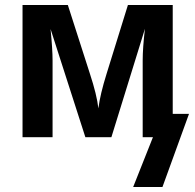

<svg xmlns="http://www.w3.org/2000/svg" viewBox="-20 -548 780 767"><path d="M512 199 591 0H550V-307Q550 -356 559 -433L425 0H321L182 -432Q190 -350 190 -307V0H70V-528H251L339 -254Q367 -169 373 -115Q380 -171 406 -254L491 -528H670V-93H735L629 199Z"/></svg>

Font: Libra Sans
Style: Bold
Weight: 700
Foundry: Context Ltd
Version: Version 1.000